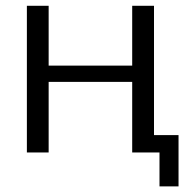

<svg xmlns="http://www.w3.org/2000/svg" viewBox="-20 -540 686 680"><path d="M152.3 -250V0H75.2V-519.5H152.3V-307.6H448.2V-519.5H525.4V-61.5H612.3V120.1H544.9V0H525.4H495.1H448.2V-250Z"/></svg>

Font: Gen Shin Gothic Normal
Style: Regular
Weight: 300
Designer: [Source Han Sans]
Ryoko NISHIZUKA  (kana & ideographs); Paul D. Hunt (Latin, Greek & Cyrillic); Wenlong ZHANG  (bopomofo
Version: Version 1.002.20150607